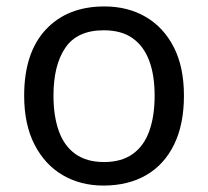

<svg xmlns="http://www.w3.org/2000/svg" viewBox="-20 -566 645 596"><path d="M551 -269Q551 -180 520.5 -117.5Q490 -55 434 -22.5Q378 10 301 10Q230 10 174.5 -22.5Q119 -55 87 -117.5Q55 -180 55 -269Q55 -402 122 -474Q189 -546 304 -546Q377 -546 432.5 -513.5Q488 -481 519.5 -419.5Q551 -358 551 -269ZM146 -269Q146 -206 162.5 -159.5Q179 -113 214 -88Q249 -63 303 -63Q357 -63 392 -88Q427 -113 443.5 -159.5Q460 -206 460 -269Q460 -333 443 -378Q426 -423 391.5 -447.5Q357 -472 302 -472Q220 -472 183 -418Q146 -364 146 -269Z"/></svg>

Font: uoriya05
Style: Book
Weight: 400
Designer: Jelle Bosma - Monotype Design Team
Foundry: Monotype Imaging Inc.
Version: Version 2.003